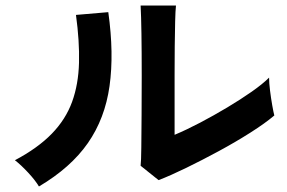

<svg xmlns="http://www.w3.org/2000/svg" viewBox="-20 -710 1040 695"><path d="M554 -58 489 -110Q491 -126 491.5 -176Q492 -226 492.5 -295Q493 -364 493 -435Q493 -523 492 -588Q491 -653 489 -690H617Q615 -672 614 -632.5Q613 -593 612.5 -542Q612 -491 612 -440V-222Q655 -240 704.5 -266Q754 -292 802.5 -321Q851 -350 891 -378Q931 -406 954 -429Q954 -410 957.5 -382Q961 -354 965.5 -328.5Q970 -303 973 -292Q940 -264 886.5 -230Q833 -196 772 -163Q711 -130 653.5 -102Q596 -74 554 -58ZM121 -35Q108 -57 82 -85Q56 -113 34 -130Q117 -174 167.5 -226Q218 -278 241 -341.5Q264 -405 266 -483Q268 -561 255 -656L372 -666Q393 -516 376.5 -398.5Q360 -281 298 -192Q236 -103 121 -35Z"/></svg>

Font: Zen Kaku Gothic New
Style: Bold
Weight: 700
Designer: Yoshimichi Ohira
Foundry: Positype
Version: Version 1.002